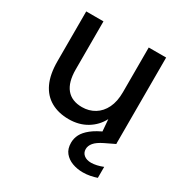

<svg xmlns="http://www.w3.org/2000/svg" viewBox="-164 -623 912 955"><g transform="rotate(30 292.5 -145.0)"><path d="M250 12Q191 12 147.5 -12.5Q104 -37 81 -86Q58 -135 58 -210V-496H157V-220Q157 -147 187.5 -110Q218 -73 277 -73Q317 -73 349 -92.5Q381 -112 399 -149Q417 -186 417 -239V-496H517V0H428L421 -87Q397 -41 352.5 -14.5Q308 12 250 12ZM443 206Q410 206 382 195.5Q354 185 336.5 163.5Q319 142 319 107Q319 82 330.5 59.5Q342 37 369.5 15Q397 -7 444 -27L494 -49L518 0L462 27Q427 44 412.5 61.5Q398 79 398 98Q398 119 413.5 131.5Q429 144 455 144Q469 144 487 140Q505 136 522 129V192Q505 198 484.5 202Q464 206 443 206Z"/></g></svg>

Font: DM Sans 24pt Medium
Style: Regular
Weight: 500
Designer: Colophon Foundry, Jonny Pinhorn
Foundry: Colophon Foundry
Version: Version 4.004;gftools[0.9.30]